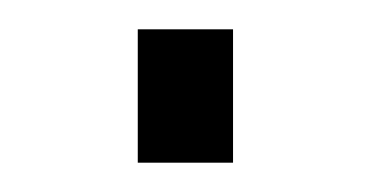

<svg xmlns="http://www.w3.org/2000/svg" viewBox="-20 -420 252 131"><path d="M74 -309V-400H139V-309Z"/></svg>

Font: Archivo ExtraCondensed ExtraLight
Style: Regular
Weight: 250
Width: 2
Designer: Hector Gatti
Foundry: Omnibus-Type
Version: Version 2.001